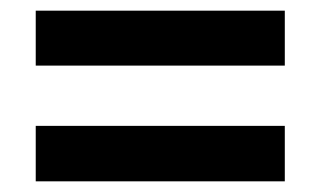

<svg xmlns="http://www.w3.org/2000/svg" viewBox="-20 -474 600 360"><path d="M47 -351V-454H514V-351ZM47 -134V-238H514V-134Z"/></svg>

Font: Ubuntu Sans Mono SemiBold
Style: Regular
Weight: 600
Monospace: yes
Designer: Dalton Maag Ltd
Foundry: Dalton Maag Ltd
Version: Version 1.006